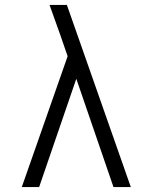

<svg xmlns="http://www.w3.org/2000/svg" viewBox="-20 -755 616 775"><path d="M68 0H138L288 -437L438 0H508L250 -735H180Q191 -704 202 -673.5Q213 -643 224 -612L253 -528Z"/></svg>

Font: Iosevka Sparkle Light
Style: Regular
Weight: 300
Designer: Belleve Invis
Foundry: Belleve Invis
Version: Version 4.5.0; ttfautohint (v1.8.3)